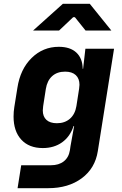

<svg xmlns="http://www.w3.org/2000/svg" viewBox="-20 -805 640 1005"><path d="M427 -550H577L492 -14Q478 76 408 128Q338 180 232 180H72L91 60H246Q288 60 314 39.5Q340 19 346 -19L349 -40L368 -145H365Q347 -90 305 -60Q263 -30 204 -30Q132 -30 91.5 -74Q51 -118 51 -195Q51 -221 55 -245L71 -345Q86 -443 145.5 -501.5Q205 -560 288 -560Q347 -560 379.5 -530Q412 -500 413 -445H415ZM394 -340Q396 -354 396 -361Q396 -394 376.5 -412Q357 -430 321 -430Q279 -430 253 -406.5Q227 -383 220 -340L206 -250Q204 -234 204 -227Q204 -195 223 -177.5Q242 -160 278 -160Q319 -160 346 -183.5Q373 -207 380 -250ZM289 -645H153L309 -785H450L563 -645H428L372 -715H363Z"/></svg>

Font: JetBrains Mono Extra Bold
Style: Italic
Weight: 800
Italic angle: -9°
Monospace: yes
Designer: Philipp Nurullin, Konstantin Bulenkov
Foundry: JetBrains
Version: 2.002